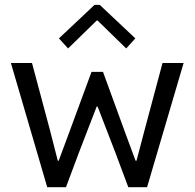

<svg xmlns="http://www.w3.org/2000/svg" viewBox="-20 -780 811 800"><path d="M25.4 -517.6H113.3L187.5 -240.2L220.7 -110.4H224.6L266.6 -223.6L361.3 -480.5H409.2L502.9 -223.6L544.9 -110.4H548.8L583 -240.2L657.2 -517.6H745.1L592.8 0H514.6L460.9 -143.6L386.7 -335.9H382.8L308.6 -143.6L254.9 0H176.8ZM225.6 -620.1 374 -759.8H395.5L543.9 -620.1L505.9 -578.1L386.7 -694.3H382.8L263.7 -578.1Z"/></svg>

Font: Reddit Sans Strawberry
Style: Regular
Weight: 400
Designer: Stephen Hutchings
Foundry: Reddit
Version: Version 1.013